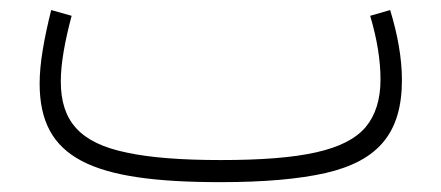

<svg xmlns="http://www.w3.org/2000/svg" viewBox="-20 -370 896 390"><path d="M731.9 -337.9C746.1 -290.5 752.9 -247.1 752.9 -208.5C752.9 -168 742.7 -135.7 722.7 -111.8C682.1 -64 591.8 -44.9 428.2 -44.9C348.6 -44.9 284.7 -49.8 237.3 -60.1C142.1 -79.6 103.5 -124.5 103.5 -204.6C103.5 -241.2 111.8 -286.6 125.5 -337.9L84 -349.6C69.8 -292.5 60.5 -242.2 60.5 -200.7C60.5 -47.9 166 0 428.2 0C516.6 0 587.4 -6.3 641.6 -18.6C749 -43.5 796.4 -100.6 796.4 -207.5C796.4 -252 787.6 -300.3 772.5 -349.6Z"/></svg>

Font: Estedad ExtraLight
Style: Regular
Weight: 200
Designer: Amin Abedi
Version: Version 7.3